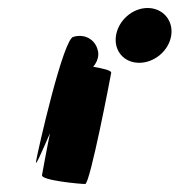

<svg xmlns="http://www.w3.org/2000/svg" viewBox="-20 -768 449 480"><path d="M70 -364C68 -350 84 -387 105 -435C94 -381 86 -335 85 -330C83 -317 180 -308 193 -308C205 -308 256 -574 258 -586C259 -592 237 -597 213 -601C223 -613 229 -629 224 -644C217 -670 191 -684 164 -676C139 -676 74 -389 70 -364ZM270 -679C264 -641 290 -611 328 -611C366 -611 402 -641 408 -679C414 -717 387 -748 349 -748C311 -748 276 -717 270 -679Z"/></svg>

Font: Ampere
Style: SCSuExtIta
Weight: 400
Version: Version 1